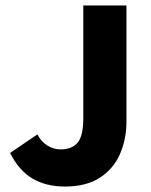

<svg xmlns="http://www.w3.org/2000/svg" viewBox="-20 -671 554 703"><path d="M218 12Q148 12 98.5 -17.5Q49 -47 17 -111L117 -179Q130 -153 153 -138.5Q176 -124 202 -124Q243 -124 264 -148.5Q285 -173 285 -239V-651H443V-226Q443 -161 419 -106.5Q395 -52 345 -20Q295 12 218 12Z"/></svg>

Font: Mada ExtraBold
Style: Regular
Weight: 800
Designer: Khaled Hosny
Version: Version 1.5